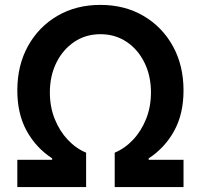

<svg xmlns="http://www.w3.org/2000/svg" viewBox="-20 -757 813 777"><path d="M50.1 0V-110.4H191.1V-116.1Q126.1 -158.4 88.1 -227.1Q50.1 -295.8 50.1 -391Q50.1 -492.5 93.2 -570.5Q136.4 -648.4 212.2 -692.8Q288 -737.2 386.4 -737.2Q484.7 -737.2 560.5 -692.8Q636.4 -648.4 679.5 -570.5Q722.7 -492.5 722.7 -391Q722.7 -295.8 684.7 -227.1Q646.7 -158.4 581.7 -116.1V-110.4H722.7V0H444.2V-139.2Q485.4 -156.2 518.6 -191.6Q551.8 -226.9 571.4 -275.9Q590.9 -324.9 590.9 -382.8Q590.9 -449.9 564.8 -503.2Q538.7 -556.5 492.5 -587.5Q446.4 -618.6 386.4 -618.6Q326.7 -618.6 280.5 -587.5Q234.4 -556.5 208.1 -503.2Q181.8 -449.9 181.8 -382.8Q181.8 -324.9 201.3 -275.9Q220.9 -226.9 254.1 -191.6Q287.3 -156.2 328.5 -139.2V0Z"/></svg>

Font: Inter Zeller Semi Bold
Style: Regular
Weight: 600
Designer: Rasmus Andersson; Joe Bland
Foundry: zeller
Version: Version 3.015;git-dec3a8cb1